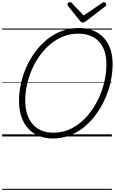

<svg xmlns="http://www.w3.org/2000/svg" viewBox="-20 -1277 1074 1797"><path d="M474 19Q402 19 343.5 -5Q285 -29 243.5 -74.5Q202 -120 180 -185.5Q158 -251 158 -335Q158 -412 175.5 -492Q193 -572 226.5 -648Q260 -724 309 -790.5Q358 -857 420 -907.5Q482 -958 558 -986.5Q634 -1015 720 -1015Q793 -1015 851 -991.5Q909 -968 950 -924.5Q991 -881 1012.5 -818.5Q1034 -756 1034 -677Q1034 -600 1017 -518.5Q1000 -437 966 -359Q932 -281 883.5 -212.5Q835 -144 772.5 -92Q710 -40 635 -10.5Q560 19 474 19ZM480 -35Q556 -35 622 -62.5Q688 -90 743 -138Q798 -186 841.5 -249Q885 -312 915 -383.5Q945 -455 960.5 -529Q976 -603 976 -673Q976 -743 958.5 -797Q941 -851 907 -887.5Q873 -924 824 -943Q775 -962 713 -962Q639 -962 573 -936Q507 -910 451.5 -863.5Q396 -817 352.5 -756.5Q309 -696 278.5 -626Q248 -556 232 -483Q216 -410 216 -339Q216 -266 234 -209.5Q252 -153 286 -114Q320 -75 369 -55Q418 -35 480 -35ZM953 -1257Q961 -1257 968 -1250Q975 -1243 975 -1236Q975 -1230 973 -1226Q971 -1222 966 -1218L785 -1079Q775 -1073 768.5 -1069.5Q762 -1066 754 -1066Q747 -1066 741.5 -1070Q736 -1074 729 -1081L617 -1221Q614 -1226 612.5 -1230Q611 -1234 611 -1237Q611 -1246 620 -1251.5Q629 -1257 636 -1257Q643 -1257 646.5 -1254.5Q650 -1252 654 -1247L763 -1132L931 -1246Q939 -1252 943 -1254.5Q947 -1257 953 -1257ZM0 490H1027V500H0ZM0 -20H1027V0H0ZM0 -505H1027V-500H0ZM0 -1010H1027V-1000H0Z"/></svg>

Font: Playwrite AU VIC Guides
Style: Regular
Weight: 400
Designer: Veronika Burian, José Scaglione
Foundry: TypeTogether
Version: Version 1.003